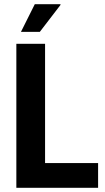

<svg xmlns="http://www.w3.org/2000/svg" viewBox="-20 -896 503 916"><path d="M58 0V-687H195V-118H448V0ZM80 -744 146 -876H268L269 -873L170 -744Z"/></svg>

Font: Archivo Condensed
Style: Bold
Weight: 700
Width: 3
Designer: Hector Gatti
Foundry: Omnibus-Type
Version: Version 2.001